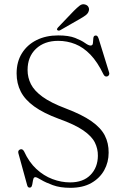

<svg xmlns="http://www.w3.org/2000/svg" viewBox="-20 -883 601 919"><path d="M316.5 16Q267.5 16 232.8 3.2Q198 -9.5 177 -22.2Q156 -35 149.5 -35Q142.5 -35 140 -27.5Q137.5 -20 136.2 -10Q135 0 132.2 7.5Q129.5 15 121.5 15Q117 15 114 11.8Q111 8.5 109.5 1.5L68 -149.5Q66 -156.5 68.5 -161.2Q71 -166 77 -168Q83 -170 87.5 -167.2Q92 -164.5 95.5 -158Q119 -106.5 154.2 -74Q189.5 -41.5 231.2 -25.8Q273 -10 315.5 -10Q378.5 -10 413.2 -45.8Q448 -81.5 448.5 -137Q449 -171 434 -201Q419 -231 378.5 -259Q338 -287 261 -314.5Q188 -341.5 143.8 -373.5Q99.5 -405.5 79.5 -444.5Q59.5 -483.5 59.5 -531.5Q59.5 -587.5 85 -628.2Q110.5 -669 155.2 -691.2Q200 -713.5 258.5 -713.5Q309 -713.5 339.5 -701.5Q370 -689.5 387 -677.2Q404 -665 413.5 -665Q424 -665 424.8 -676.8Q425.5 -688.5 426.8 -700.8Q428 -713 438.5 -713Q443.5 -713 446.2 -709.8Q449 -706.5 452 -698.5L502 -537Q504.5 -530.5 502 -525Q499.5 -519.5 494 -517.5Q488 -515.5 483.2 -518Q478.5 -520.5 475 -527.5Q446.5 -586.5 412.8 -621.5Q379 -656.5 340.2 -672Q301.5 -687.5 258.5 -687.5Q192.5 -687.5 152.2 -649.5Q112 -611.5 112 -548Q112 -512 128 -480.2Q144 -448.5 183.5 -419.8Q223 -391 294.5 -364Q372.5 -334.5 417.8 -302.8Q463 -271 481.8 -234.2Q500.5 -197.5 500 -152Q500 -106.5 478.8 -68.2Q457.5 -30 417 -7Q376.5 16 316.5 16ZM333 -830.5Q349.5 -847 361.5 -856.2Q373.5 -865.5 387 -861.5Q398.5 -858.5 403.2 -849.5Q408 -840.5 405 -831Q402 -819.5 391.5 -811.2Q381 -803 366 -794.5L267.5 -738Q264.5 -736.5 260.8 -736.5Q257 -736.5 254.5 -739Q251.5 -742 253.2 -745.2Q255 -748.5 257.5 -751.5Z"/></svg>

Font: Fraunces ExtraLight
Style: Regular
Weight: 250
Version: Version 1.000;[b76b70a41]